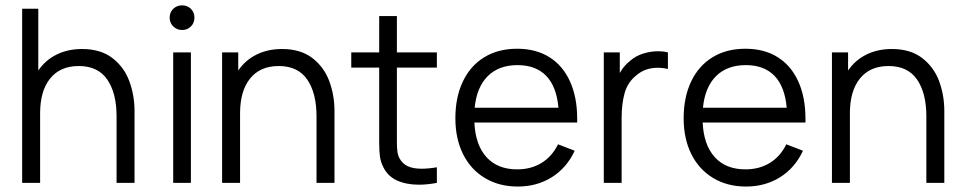

<svg xmlns="http://www.w3.org/2000/svg" viewBox="-20 -681 3590 715"><path d="M481 0H414.1V-248Q414.1 -334 379.6 -384.5Q345.2 -435.1 273.4 -435.1Q204.1 -435.1 166.7 -388.7Q129.4 -342.3 129.4 -259.3V0H62.5V-648.4H122.6V-418.5Q149.4 -457.5 191.2 -478Q232.9 -498.5 285.6 -498.5Q354.5 -498.5 398.2 -465.1Q441.9 -431.6 461.4 -379.2Q481 -326.7 481 -267.1Z M658.2 -569.3Q638.7 -569.3 625.2 -582.5Q611.8 -595.7 611.8 -615.2Q611.8 -635.3 625.2 -648.2Q638.7 -661.1 658.2 -661.1Q677.7 -661.1 690.9 -648.2Q704.1 -635.3 704.1 -615.2Q704.1 -595.7 690.9 -582.5Q677.7 -569.3 658.2 -569.3ZM690.9 0H625V-485.8H690.9Z M1225.6 0H1158.7V-248Q1158.7 -334 1124.3 -384.5Q1089.8 -435.1 1018.1 -435.1Q948.7 -435.1 911.4 -388.7Q874 -342.3 874 -259.3V0H807.1V-485.8H867.2V-418.5Q894 -457.5 935.8 -478Q977.5 -498.5 1030.3 -498.5Q1099.1 -498.5 1142.8 -465.1Q1186.5 -431.6 1206.1 -379.2Q1225.6 -326.7 1225.6 -267.1Z M1540 6.8Q1493.2 6.8 1458.7 -8.8Q1424.3 -24.4 1407.7 -58.1Q1397.9 -77.1 1395 -97.4Q1392.1 -117.7 1392.1 -147.9V-429.2H1288.1V-485.8H1392.1V-621.1H1458V-485.8H1606.9V-429.2H1458V-151.9Q1458 -129.9 1460 -116Q1461.9 -102.1 1467.8 -91.3Q1479 -70.8 1499 -61.8Q1519 -52.7 1549.8 -52.7Q1575.7 -52.7 1606.9 -58.1V0Q1571.3 6.8 1540 6.8Z M1908.2 13.7Q1838.4 13.7 1785.6 -18.1Q1732.9 -49.8 1704.3 -107.2Q1675.8 -164.6 1675.8 -240.7Q1675.8 -319.3 1703.9 -377.9Q1731.9 -436.5 1783.7 -468Q1835.4 -499.5 1905.8 -499.5Q1975.6 -499.5 2025.6 -468.3Q2075.7 -437 2102.5 -378.2Q2129.4 -319.3 2129.4 -238.8V-224.6H1746.6Q1750.5 -141.1 1791.7 -95.7Q1833 -50.3 1905.8 -50.3Q1957.5 -50.3 1996.6 -74.2Q2035.6 -98.1 2058.1 -143.6L2120.1 -119.6Q2090.8 -56.2 2035.2 -21.2Q1979.5 13.7 1908.2 13.7ZM2059.6 -279.8Q2052.7 -358.4 2014.2 -398.4Q1975.6 -438.5 1907.2 -438.5Q1837.9 -438.5 1796.6 -397.7Q1755.4 -356.9 1747.6 -279.8Z M2294.9 0H2228.5V-485.8H2288.1V-409.2Q2303.7 -437 2326.2 -454.1Q2346.2 -472.2 2374.3 -481.2Q2402.3 -490.2 2431.2 -490.2Q2450.2 -490.2 2467.3 -485.8V-424.3Q2448.2 -428.7 2430.2 -428.7Q2383.3 -428.7 2351.6 -401.9Q2317.9 -376 2306.4 -335.4Q2294.9 -294.9 2294.9 -242.7Z M2758.3 13.7Q2688.5 13.7 2635.7 -18.1Q2583 -49.8 2554.4 -107.2Q2525.9 -164.6 2525.9 -240.7Q2525.9 -319.3 2554 -377.9Q2582 -436.5 2633.8 -468Q2685.5 -499.5 2755.9 -499.5Q2825.7 -499.5 2875.7 -468.3Q2925.8 -437 2952.6 -378.2Q2979.5 -319.3 2979.5 -238.8V-224.6H2596.7Q2600.6 -141.1 2641.8 -95.7Q2683.1 -50.3 2755.9 -50.3Q2807.6 -50.3 2846.7 -74.2Q2885.7 -98.1 2908.2 -143.6L2970.2 -119.6Q2940.9 -56.2 2885.3 -21.2Q2829.6 13.7 2758.3 13.7ZM2909.7 -279.8Q2902.8 -358.4 2864.3 -398.4Q2825.7 -438.5 2757.3 -438.5Q2688 -438.5 2646.7 -397.7Q2605.5 -356.9 2597.7 -279.8Z M3496.6 0H3429.7V-248Q3429.7 -334 3395.3 -384.5Q3360.8 -435.1 3289.1 -435.1Q3219.7 -435.1 3182.4 -388.7Q3145 -342.3 3145 -259.3V0H3078.1V-485.8H3138.2V-418.5Q3165 -457.5 3206.8 -478Q3248.5 -498.5 3301.3 -498.5Q3370.1 -498.5 3413.8 -465.1Q3457.5 -431.6 3477.1 -379.2Q3496.6 -326.7 3496.6 -267.1Z"/></svg>

Font: Potro Sans Bangla
Style: Regular
Weight: 400
Designer: Jayed Ahsan Saad
Foundry: Codepotro
Version: Potro Sans Bangla;Version 0.996;CodepotroFonts;